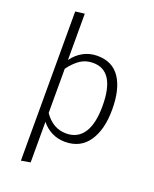

<svg xmlns="http://www.w3.org/2000/svg" viewBox="-170 -838 915 1138"><g transform="rotate(20 287.0 -269.0)"><path d="M510 -264Q510 -137 459 -63Q408 11 312 11Q265 11 227 -8.5Q189 -28 163 -61V195L105 205V-736L163 -743V-451Q192 -491 232 -512.5Q272 -534 320 -534Q415 -534 462.5 -463.5Q510 -393 510 -264ZM449 -264Q449 -486 310 -486Q263 -486 228.5 -462Q194 -438 163 -396V-117Q217 -38 301 -38Q373 -38 411 -95Q449 -152 449 -264Z"/></g></svg>

Font: Fira Sans Light
Style: Regular
Weight: 300
Designer: bBox Type GmbH & Carrois Corporate GbR & Edenspiekermann AG
Foundry: bBox Type GmbH & Carrois Corporate GbR & Edenspiekermann AG
Version: Version 4.301